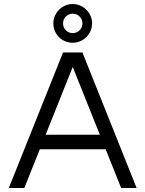

<svg xmlns="http://www.w3.org/2000/svg" viewBox="-20 -948 733 968"><path d="M24.4 0 297.9 -683.6H395.5L668.9 0H590.8L512.7 -195.3H180.7L102.5 0ZM210 -268.6H483.4L346.7 -610.4ZM444.3 -830.1Q444.3 -810.1 436.5 -792.2Q428.7 -774.4 415.5 -761.2Q402.3 -748 384.5 -740.2Q366.7 -732.4 346.7 -732.4Q326.2 -732.4 308.3 -740Q290.5 -747.6 277.3 -760.7Q264.2 -773.9 256.6 -791.7Q249 -809.6 249 -830.1Q249 -850.1 256.8 -867.9Q264.6 -885.7 277.8 -898.9Q291 -912.1 308.8 -919.9Q326.7 -927.7 346.7 -927.7Q366.7 -927.7 384.5 -919.9Q402.3 -912.1 415.5 -898.9Q428.7 -885.7 436.5 -867.9Q444.3 -850.1 444.3 -830.1ZM346.7 -878.9Q326.2 -878.9 312 -864.7Q297.9 -850.6 297.9 -830.1Q297.9 -809.6 312 -795.4Q326.2 -781.2 346.7 -781.2Q367.2 -781.2 381.3 -795.4Q395.5 -809.6 395.5 -830.1Q395.5 -850.6 381.3 -864.7Q367.2 -878.9 346.7 -878.9Z"/></svg>

Font: Sanitrixie
Style: Regular
Weight: 400
Designer: Jayvee D. Enaguas (Grand Chaos)
Version: Version 1.1 - 6/9/2013